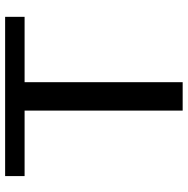

<svg xmlns="http://www.w3.org/2000/svg" viewBox="-12 -702 715 730"><g transform="rotate(-90 345.0 -337.5)"><path d="M289 0H397V-601H645.5V-675H40V-601H289Z"/></g></svg>

Font: Anybody SemiExpanded
Style: Regular
Weight: 400
Width: 6
Designer: Tyler Finck
Foundry: Etcetera Type Company
Version: Version 1.113;gftools[0.9.25]